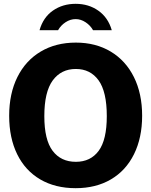

<svg xmlns="http://www.w3.org/2000/svg" viewBox="-20 -975 791 1005"><path d="M377 -752Q481 -752 559.5 -705Q638 -658 681 -571.5Q724 -485 724 -369Q724 -254 681.5 -168Q639 -82 560.5 -36Q482 10 376 10Q269 10 190.5 -36Q112 -82 70 -167.5Q28 -253 28 -369Q28 -485 71 -571.5Q114 -658 193 -705Q272 -752 377 -752ZM539 -367Q539 -495 496 -554.5Q453 -614 377 -614Q300 -614 256 -554Q212 -494 212 -367Q212 -243 255.5 -185.5Q299 -128 377 -128Q454 -128 496.5 -185.5Q539 -243 539 -367ZM467 -817Q453 -842 428 -858.5Q403 -875 376 -875Q348 -875 323 -858.5Q298 -842 284 -817H187Q206 -884 257 -919.5Q308 -955 376 -955Q444 -955 495 -919Q546 -883 565 -817Z"/></svg>

Font: Morrison
Style: Bold
Weight: 700
Designer: Pablo Impallari, Rodrigo Fuenzalida (Modified by Dan O. Williams)
Version: Version 0.03;June 6, 2019;FontCreator 11.5.0.2425 64-bit; tt